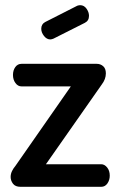

<svg xmlns="http://www.w3.org/2000/svg" viewBox="-20 -720 462 740"><path d="M59 0Q39 0 30 -12Q21 -24 21 -38Q21 -50 26.5 -61Q32 -72 39 -80L253 -387H63Q49 -387 39.5 -400Q30 -413 30 -431Q30 -449 39 -461.5Q48 -474 63 -474H353Q367 -474 377.5 -465Q388 -456 388 -437Q388 -415 372 -394L157 -87H370Q383 -87 393 -74.5Q403 -62 403 -43Q403 -26 394 -13Q385 0 370 0ZM174 -568Q160 -568 149.5 -581.5Q139 -595 139 -609Q139 -627 154 -635L278 -698Q284 -700 289 -700Q304 -700 313.5 -686.5Q323 -673 323 -659Q323 -640 307 -632L186 -571Q183 -570 180 -569Q177 -568 174 -568Z"/></svg>

Font: Dosis ExtraLight SemiBold
Style: Regular
Weight: 600
Version: Version 3.001; ttfautohint (v1.8.2)